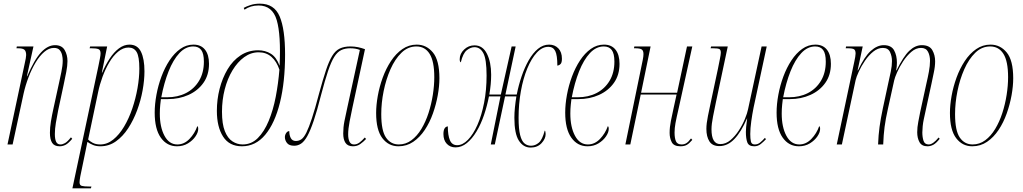

<svg xmlns="http://www.w3.org/2000/svg" viewBox="-20 -790 5592 1050"><path d="M306 10Q277 10 265 -9Q253 -28 253 -64Q253 -92 258.5 -126Q264 -160 273 -200L304 -342Q308 -361 315.5 -396Q323 -431 323 -459Q323 -473 319.5 -489Q316 -505 306 -516.5Q296 -528 275 -528Q248 -528 222.5 -506.5Q197 -485 175 -448.5Q153 -412 136 -367.5Q119 -323 109 -278L49 0H21L115 -442Q119 -460 121 -471Q123 -482 123 -489Q123 -509 114 -517.5Q105 -526 79 -526H70L72 -536H163L127 -373H129Q167 -463 204 -503Q241 -543 281 -543Q318 -543 333.5 -516.5Q349 -490 349 -456Q349 -431 342.5 -397Q336 -363 328 -326L298 -186Q291 -151 285.5 -118Q280 -85 280 -57Q280 -29 287 -14.5Q294 0 311 0Q322 0 335.5 -7.5Q349 -15 368 -39L375 -31Q354 -6 338.5 2Q323 10 306 10Z M518 -428Q523 -453 526.5 -470.5Q530 -488 530 -498Q530 -517 518 -521.5Q506 -526 480 -526H470L473 -536H566L537 -393H539Q557 -435 580 -470Q603 -505 630.5 -525.5Q658 -546 688 -546Q732 -546 751 -507Q770 -468 770 -400Q770 -352 760 -296.5Q750 -241 730 -187Q710 -133 681 -88.5Q652 -44 614 -17Q576 10 529 10Q506 10 489 3Q472 -4 458 -14Q454 5 452 15Q450 25 448 35L419 175Q417 186 416 194Q415 202 415 207Q415 223 427 226.5Q439 230 467 230H480L477 240H376ZM528 0Q566 0 599 -26.5Q632 -53 658.5 -97.5Q685 -142 703.5 -196.5Q722 -251 732 -308Q742 -365 742 -415Q742 -480 727.5 -505Q713 -530 683 -530Q653 -530 626 -507.5Q599 -485 577.5 -448.5Q556 -412 540.5 -369.5Q525 -327 517 -288L462 -27Q469 -19 486 -9.5Q503 0 528 0Z M948 10Q893 10 859.5 -37Q826 -84 826 -174Q826 -220 835.5 -271.5Q845 -323 863 -371.5Q881 -420 907 -459.5Q933 -499 966 -522.5Q999 -546 1038 -546Q1079 -546 1101 -518.5Q1123 -491 1123 -441Q1123 -380 1092.5 -337Q1062 -294 1011 -271Q960 -248 898 -248H860Q859 -242 856.5 -218Q854 -194 854 -169Q854 -95 879.5 -47.5Q905 0 950 0Q987 0 1016 -30Q1045 -60 1059 -100Q1061 -99 1062.5 -96Q1064 -93 1064 -85Q1064 -66 1049 -44Q1034 -22 1008 -6Q982 10 948 10ZM894 -258Q952 -258 997 -281Q1042 -304 1068.5 -348Q1095 -392 1095 -453Q1095 -497 1080.5 -516.5Q1066 -536 1037 -536Q995 -536 961 -499.5Q927 -463 902 -400Q877 -337 862 -258Z M1303 10Q1234 10 1200 -43Q1166 -96 1166 -184Q1166 -246 1181 -304.5Q1196 -363 1224.5 -411Q1253 -459 1295.5 -487Q1338 -515 1392 -515Q1431 -515 1461.5 -496Q1492 -477 1509 -430Q1517 -599 1493.5 -679.5Q1470 -760 1394 -760Q1350 -760 1317 -737L1313 -747Q1327 -755 1350 -762.5Q1373 -770 1401 -770Q1480 -770 1509.5 -700Q1539 -630 1539 -492Q1539 -342 1511 -229Q1483 -116 1430.5 -53Q1378 10 1303 10ZM1307 0Q1355 0 1390 -35Q1425 -70 1449.5 -129Q1474 -188 1488 -261Q1502 -334 1508 -409Q1493 -454 1464.5 -479Q1436 -504 1395 -504Q1352 -504 1315.5 -477.5Q1279 -451 1251.5 -405.5Q1224 -360 1209 -301.5Q1194 -243 1194 -179Q1194 -112 1209.5 -73Q1225 -34 1251 -17Q1277 0 1307 0Z M1910 10Q1882 10 1869.5 -8.5Q1857 -27 1857 -60Q1857 -94 1863.5 -127Q1870 -160 1879 -200L1948 -517Q1935 -522 1922 -524Q1909 -526 1895 -526Q1867 -526 1846 -516Q1825 -506 1808 -479Q1791 -452 1774 -401.5Q1757 -351 1736 -271Q1714 -184 1695.5 -129.5Q1677 -75 1660.5 -45.5Q1644 -16 1626.5 -4.5Q1609 7 1589 7Q1561 7 1549.5 -8Q1538 -23 1538 -40Q1538 -52 1545 -62.5Q1552 -73 1562 -73Q1562 -50 1570.5 -34.5Q1579 -19 1598 -19Q1615 -19 1628.5 -28.5Q1642 -38 1655.5 -65Q1669 -92 1686 -143.5Q1703 -195 1725 -279Q1746 -356 1762.5 -405.5Q1779 -455 1796.5 -484Q1814 -513 1838 -524.5Q1862 -536 1896 -536Q1918 -536 1937.5 -532Q1957 -528 1976 -521L1907 -200Q1900 -167 1892 -126Q1884 -85 1884 -55Q1884 -30 1891.5 -15Q1899 0 1916 0Q1932 0 1946 -10.5Q1960 -21 1975 -38L1982 -30Q1967 -14 1950 -2Q1933 10 1910 10Z M2159 10Q2105 10 2071 -34.5Q2037 -79 2037 -172Q2037 -215 2046 -265.5Q2055 -316 2073 -365.5Q2091 -415 2118 -456Q2145 -497 2180.5 -521.5Q2216 -546 2259 -546Q2312 -546 2347.5 -503Q2383 -460 2383 -362Q2383 -319 2374 -269Q2365 -219 2347.5 -169.5Q2330 -120 2303 -79.5Q2276 -39 2240 -14.5Q2204 10 2159 10ZM2161 0Q2199 0 2230 -23Q2261 -46 2284.5 -85Q2308 -124 2323.5 -172Q2339 -220 2347 -271Q2355 -322 2355 -368Q2355 -455 2329.5 -495.5Q2304 -536 2257 -536Q2211 -536 2175.5 -501.5Q2140 -467 2115.5 -411.5Q2091 -356 2078 -291.5Q2065 -227 2065 -166Q2065 -75 2091 -37.5Q2117 0 2161 0Z M2471 16Q2442 16 2423.5 -3.5Q2405 -23 2405 -57Q2405 -96 2429 -99Q2429 -50 2440.5 -23Q2452 4 2480 4Q2510 4 2539 -25.5Q2568 -55 2591 -107Q2614 -159 2627.5 -228.5Q2641 -298 2641 -377Q2641 -466 2623.5 -499Q2606 -532 2575 -532Q2554 -532 2533 -515.5Q2512 -499 2500 -449Q2494 -452 2494 -466Q2494 -496 2518 -519Q2542 -542 2575 -542Q2620 -542 2643 -496Q2666 -450 2666 -381Q2666 -356 2663.5 -328.5Q2661 -301 2656 -273H2719L2778 -536H2800L2744 -273H2806Q2816 -324 2832.5 -372.5Q2849 -421 2871.5 -460.5Q2894 -500 2922 -523Q2950 -546 2983 -546Q3014 -546 3033.5 -525.5Q3053 -505 3053 -469Q3053 -448 3046 -440.5Q3039 -433 3028 -431Q3028 -488 3016.5 -511Q3005 -534 2979 -534Q2945 -534 2915.5 -502Q2886 -470 2863.5 -415.5Q2841 -361 2828.5 -291Q2816 -221 2816 -146Q2816 -85 2824.5 -51.5Q2833 -18 2848.5 -5.5Q2864 7 2884 7Q2907 7 2926.5 -9.5Q2946 -26 2959 -76Q2961 -76 2962.5 -70Q2964 -64 2964 -57Q2964 -31 2941.5 -7Q2919 17 2882 17Q2842 17 2817.5 -21Q2793 -59 2793 -146Q2793 -173 2796 -202.5Q2799 -232 2804 -263H2742L2686 0H2664L2717 -263H2654Q2644 -211 2627 -161Q2610 -111 2586 -71Q2562 -31 2533 -7.5Q2504 16 2471 16Z M3193 10Q3138 10 3104.5 -37Q3071 -84 3071 -174Q3071 -220 3080.5 -271.5Q3090 -323 3108 -371.5Q3126 -420 3152 -459.5Q3178 -499 3211 -522.5Q3244 -546 3283 -546Q3324 -546 3346 -518.5Q3368 -491 3368 -441Q3368 -380 3337.5 -337Q3307 -294 3256 -271Q3205 -248 3143 -248H3105Q3104 -242 3101.5 -218Q3099 -194 3099 -169Q3099 -95 3124.5 -47.5Q3150 0 3195 0Q3232 0 3261 -30Q3290 -60 3304 -100Q3306 -99 3307.5 -96Q3309 -93 3309 -85Q3309 -66 3294 -44Q3279 -22 3253 -6Q3227 10 3193 10ZM3139 -258Q3197 -258 3242 -281Q3287 -304 3313.5 -348Q3340 -392 3340 -453Q3340 -497 3325.5 -516.5Q3311 -536 3282 -536Q3240 -536 3206 -499.5Q3172 -463 3147 -400Q3122 -337 3107 -258Z M3701 10Q3665 10 3653.5 -12.5Q3642 -35 3642 -63Q3642 -95 3649 -129Q3656 -163 3664 -200L3680 -273H3484L3427 0H3400L3495 -462Q3497 -472 3498 -480Q3499 -488 3499 -494Q3499 -513 3489.5 -519.5Q3480 -526 3454 -526H3447L3449 -536H3538L3486 -283H3683L3737 -536H3766L3692 -200Q3679 -144 3674 -116.5Q3669 -89 3669 -65Q3669 -35 3676.5 -17.5Q3684 0 3708 0Q3722 0 3733.5 -7Q3745 -14 3759 -33L3766 -25Q3750 -6 3736.5 2Q3723 10 3701 10Z M4105 10Q4075 10 4067 -11Q4059 -32 4059 -69Q4059 -81 4060.5 -96Q4062 -111 4066 -142H4065Q4033 -68 3996 -29.5Q3959 9 3914 9Q3876 9 3859.5 -17Q3843 -43 3843 -85Q3843 -114 3851.5 -155.5Q3860 -197 3867 -230L3906 -413Q3911 -439 3916.5 -465.5Q3922 -492 3922 -502Q3922 -518 3913.5 -522Q3905 -526 3879 -526H3866L3869 -536H3960L3895 -230Q3888 -196 3879.5 -153.5Q3871 -111 3871 -83Q3871 -2 3919 -2Q3949 -2 3974.5 -23.5Q4000 -45 4020.5 -76.5Q4041 -108 4054 -140Q4067 -172 4071 -193L4145 -536H4173L4101 -201Q4094 -166 4088.5 -127Q4083 -88 4083 -57Q4083 -32 4086.5 -16Q4090 0 4108 0Q4124 0 4137 -10.5Q4150 -21 4163 -36L4169 -29Q4156 -15 4140.5 -2.5Q4125 10 4105 10Z M4349 10Q4294 10 4260.5 -37Q4227 -84 4227 -174Q4227 -220 4236.5 -271.5Q4246 -323 4264 -371.5Q4282 -420 4308 -459.5Q4334 -499 4367 -522.5Q4400 -546 4439 -546Q4480 -546 4502 -518.5Q4524 -491 4524 -441Q4524 -380 4493.5 -337Q4463 -294 4412 -271Q4361 -248 4299 -248H4261Q4260 -242 4257.5 -218Q4255 -194 4255 -169Q4255 -95 4280.5 -47.5Q4306 0 4351 0Q4388 0 4417 -30Q4446 -60 4460 -100Q4462 -99 4463.5 -96Q4465 -93 4465 -85Q4465 -66 4450 -44Q4435 -22 4409 -6Q4383 10 4349 10ZM4295 -258Q4353 -258 4398 -281Q4443 -304 4469.5 -348Q4496 -392 4496 -453Q4496 -497 4481.5 -516.5Q4467 -536 4438 -536Q4396 -536 4362 -499.5Q4328 -463 4303 -400Q4278 -337 4263 -258Z M5052 10Q5021 10 5008.5 -12.5Q4996 -35 4996 -67Q4996 -94 5002 -124.5Q5008 -155 5012 -176L5046 -332Q5054 -366 5060 -398.5Q5066 -431 5066 -457Q5066 -486 5055 -507Q5044 -528 5017 -528Q4989 -528 4964 -506.5Q4939 -485 4919 -454.5Q4899 -424 4886 -394.5Q4873 -365 4870 -350L4836 -196Q4823 -138 4817.5 -95.5Q4812 -53 4810 0H4782Q4784 -52 4790 -96Q4796 -140 4808 -197L4837 -332Q4845 -367 4851.5 -398.5Q4858 -430 4858 -456Q4858 -482 4847.5 -505Q4837 -528 4808 -528Q4781 -528 4756 -508Q4731 -488 4710.5 -458Q4690 -428 4676.5 -398.5Q4663 -369 4659 -351L4584 0H4556L4652 -453Q4655 -467 4657 -478.5Q4659 -490 4659 -497Q4659 -515 4650.5 -520.5Q4642 -526 4616 -526H4605L4607 -536H4698L4670 -405H4672Q4707 -480 4742 -511.5Q4777 -543 4813 -543Q4854 -543 4869.5 -515Q4885 -487 4885 -447Q4885 -437 4884 -426.5Q4883 -416 4881 -405H4883Q4920 -481 4952.5 -512Q4985 -543 5021 -543Q5063 -543 5078.5 -516Q5094 -489 5094 -455Q5094 -426 5086.5 -392Q5079 -358 5074 -332L5032 -138Q5028 -120 5026 -100Q5024 -80 5024 -66Q5024 -40 5030.5 -20Q5037 0 5059 0Q5082 0 5113 -38L5119 -31Q5100 -7 5084.5 1.5Q5069 10 5052 10Z M5297 10Q5243 10 5209 -34.5Q5175 -79 5175 -172Q5175 -215 5184 -265.5Q5193 -316 5211 -365.5Q5229 -415 5256 -456Q5283 -497 5318.5 -521.5Q5354 -546 5397 -546Q5450 -546 5485.5 -503Q5521 -460 5521 -362Q5521 -319 5512 -269Q5503 -219 5485.5 -169.5Q5468 -120 5441 -79.5Q5414 -39 5378 -14.5Q5342 10 5297 10ZM5299 0Q5337 0 5368 -23Q5399 -46 5422.5 -85Q5446 -124 5461.5 -172Q5477 -220 5485 -271Q5493 -322 5493 -368Q5493 -455 5467.5 -495.5Q5442 -536 5395 -536Q5349 -536 5313.5 -501.5Q5278 -467 5253.5 -411.5Q5229 -356 5216 -291.5Q5203 -227 5203 -166Q5203 -75 5229 -37.5Q5255 0 5299 0Z"/></svg>

Font: Noto Serif Display ExtraCondensed Thin
Style: Italic
Weight: 100
Width: 2
Italic angle: -12°
Designer: Monotype Design Team
Foundry: Monotype Imaging Inc.
Version: Version 2.009